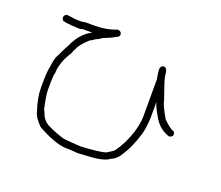

<svg xmlns="http://www.w3.org/2000/svg" viewBox="-120 -796 1240 1078"><g transform="rotate(20 500.0 -256.5)"><path d="M414.1 -621.1Q435.5 -617.7 435.5 -599.6Q435.5 -585.4 412.1 -578.1Q405.8 -570.8 345.7 -546.9Q341.3 -541 304.7 -523.4Q304.7 -520 283.2 -509.8Q231 -461.9 224.6 -435.5Q221.2 -435.5 210.9 -406.2Q164.1 -334 164.1 -269.5Q158.2 -269.5 158.2 -171.9Q158.2 -136.2 175.8 -58.6Q178.7 -56.2 191.4 -23.4Q210 10.3 244.1 23.4Q293.9 46.9 337.9 58.6Q367.2 62 439.5 66.4Q550.8 60.5 585.9 48.8Q624 26.9 628.9 19.5Q670.4 -37.1 695.3 -113.3Q712.9 -170.4 712.9 -216.8V-433.6Q705.1 -476.6 705.1 -488.3V-494.1Q708.5 -515.6 726.6 -515.6Q747.1 -515.6 750 -466.8Q750 -453.1 793 -332Q793 -315.4 835.9 -240.2Q878.9 -196.8 902.3 -191.4Q908.2 -181.6 908.2 -175.8Q908.2 -160.2 886.7 -156.2Q824.7 -174.3 789.1 -238.3Q755.9 -296.9 755.9 -310.5H753.9V-216.8Q750 -146.5 738.3 -113.3Q712.9 -30.3 679.7 19.5Q656.2 61.5 621.1 74.2Q601.1 91.8 544.9 99.6Q536.1 101.6 437.5 107.4Q396.5 103.5 371.1 103.5H361.3Q296.4 99.6 191.4 41Q147.9 -2.4 142.6 -33.2Q117.2 -105.5 117.2 -171.9Q117.2 -268.6 125 -293Q130.9 -349.6 144.5 -369.1Q158.2 -400.4 181.6 -443.4Q197.3 -478 220.7 -507.8Q254.4 -544.4 279.3 -554.7V-556.6H226.6Q224.6 -556.6 210.9 -552.7H197.3Q103.5 -557.1 103.5 -566.4Q97.7 -576.2 97.7 -582Q103.5 -601.6 117.2 -601.6Q164.1 -593.8 203.1 -593.8Q222.2 -597.7 224.6 -597.7H283.2Q351.6 -597.7 412.1 -621.1Z"/></g></svg>

Font: CEF Fonts CJK Mono
Style: Regular
Weight: 400
Designer: PartyBoss (派对大魔王)
Version: Release 2.25